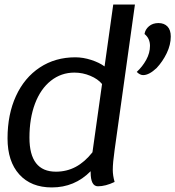

<svg xmlns="http://www.w3.org/2000/svg" viewBox="-20 -811 768 841"><path d="M482 -154Q474 -98 474 -67Q474 -42 482 -14Q442 5 409 5Q377 5 377 -57V-61Q307 10 207 10Q116 10 64.5 -47Q13 -104 13 -205Q13 -310 50 -390.5Q87 -471 154.5 -515.5Q222 -560 310 -560Q344 -560 379.5 -548.5Q415 -537 438 -520L476 -791H571ZM427 -443Q409 -465 375.5 -479Q342 -493 306 -493Q248 -493 203 -457.5Q158 -422 133.5 -357.5Q109 -293 109 -208Q109 -59 225 -59Q272 -59 311.5 -80Q351 -101 385 -144ZM579 -496Q604 -519 620.5 -549Q637 -579 637 -610Q637 -643 613 -662Q616 -682 632.5 -696Q649 -710 674 -710Q699 -710 713.5 -695Q728 -680 728 -651Q728 -615 710.5 -578.5Q693 -542 666 -513Q633 -482 607 -482Q593 -482 579 -496Z"/></svg>

Font: Krub Medium
Style: Italic
Weight: 500
Italic angle: -8°
Designer: Ekaluck Peanpanawate
Foundry: Cadson Demak Co.,Ltd.
Version: Version 1.000; ttfautohint (v1.6)